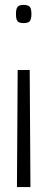

<svg xmlns="http://www.w3.org/2000/svg" viewBox="-20 -556 193 782"><path d="M108 -499Q108 -478 101.5 -470Q95 -462 76 -462Q57 -462 51 -470Q45 -478 45 -499Q45 -520 51.5 -528Q58 -536 76 -536Q95 -536 101.5 -528Q108 -520 108 -499ZM101 -271 104 206H49L52 -271Z"/></svg>

Font: Georama Condensed Light
Style: Regular
Weight: 300
Width: 3
Designer: Jean-Baptiste Levee
Foundry: Production Type
Version: Version 1.000